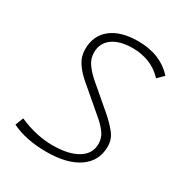

<svg xmlns="http://www.w3.org/2000/svg" viewBox="-166 -829 919 965"><g transform="rotate(30 293.0 -346.5)"><path d="M237.3 9.8Q118.2 9.8 34.7 -31.2L52.7 -78.1Q152.3 -34.2 246.6 -34.2Q339.8 -34.2 392.3 -66.2Q444.8 -98.1 444.8 -155.8Q444.8 -189.9 425.5 -216.6Q406.2 -243.2 378.9 -266.6L225.6 -397.5Q192.9 -425.8 170.7 -459.5Q148.4 -493.2 148.4 -535.6Q148.4 -614.7 204.6 -658.9Q260.7 -703.1 360.8 -703.1Q489.7 -703.1 564.9 -620.6L530.3 -586.4Q492.2 -626 447.8 -642.6Q403.3 -659.2 355 -659.2Q279.8 -659.2 237.5 -628.7Q195.3 -598.1 195.3 -543.9Q195.3 -506.8 216.6 -477.5Q237.8 -448.2 268.1 -421.9L401.9 -307.6Q438.5 -275.9 465.1 -242.9Q491.7 -210 491.7 -167Q491.7 -83.5 424.3 -36.9Q356.9 9.8 237.3 9.8Z"/></g></svg>

Font: Cascadia Code ExtraLight
Style: Italic
Weight: 200
Italic angle: -10°
Monospace: yes
Designer: Aaron Bell
Foundry: Saja Typeworks
Version: Version 2404.023; ttfautohint (v1.8.4)